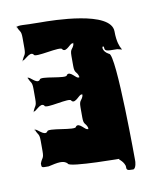

<svg xmlns="http://www.w3.org/2000/svg" viewBox="-85 -901 790 909"><g transform="rotate(-10 310.0 -446.5)"><path d="M170 -825C95 -825 63 -832 54 -822C54 -802 56 -844 56 -824C66 -795 74 -805 74 -767V-718C74 -680 66 -690 56 -661C56 -641 54 -683 54 -663C63 -653 94 -701 112 -681C112 -661 250 -701 250 -681C268 -661 295 -711 305 -700C305 -680 307 -719 307 -699C298 -669 287 -681 287 -643V-595C287 -557 298 -570 307 -540C307 -520 305 -558 305 -538C295 -527 268 -578 250 -558C250 -538 120 -578 120 -558C102 -538 73 -586 64 -576C64 -556 65 -597 65 -577C75 -548 83 -558 83 -520V-472C83 -434 75 -443 65 -414C65 -394 64 -436 64 -416C73 -406 102 -454 120 -434C120 -414 250 -454 250 -434C268 -414 295 -465 305 -454C305 -434 307 -472 307 -452C298 -422 287 -434 287 -396V-347C287 -309 298 -322 307 -292C307 -272 305 -310 305 -290C295 -279 268 -330 250 -310C250 -290 112 -330 112 -310C94 -290 63 -338 54 -328C54 -308 56 -349 56 -329C66 -300 74 -310 74 -272V-223C74 -185 66 -195 56 -166C56 -146 56 -147 90 -147C134 -157 164 -164 182 -144C182 -124 461 -124 428 -124C413 -124 441 -116 450 -86C450 -66 450 -63 483 -63C497 -68 498 -100 498 -100C498 -80 498 -622 464 -622C430 -640 436 -670 446 -659C446 -639 449 -637 506 -637C554 -627 508 -620 508 -722C508 -822 227 -825 170 -825Z"/></g></svg>

Font: Hussar Przerywany
Style: Regular
Weight: 400
Foundry: Cannot Into Space Fonts
Version: Version 0.982